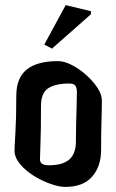

<svg xmlns="http://www.w3.org/2000/svg" viewBox="-20 -739 457 754"><path d="M236 -5Q212 -5 178 -17Q144 -29 112 -49Q80 -69 58.5 -95Q37 -121 37 -148Q37 -160 40.5 -218Q44 -276 44 -363Q44 -433 85 -466Q126 -499 208 -499Q232 -499 261.5 -484Q291 -469 318 -445Q345 -421 362.5 -394.5Q380 -368 380 -345Q380 -307 378.5 -263Q377 -219 377 -150Q377 -86 342 -45.5Q307 -5 236 -5ZM172 -90Q227 -90 252.5 -113Q278 -136 278 -181Q278 -213 279 -253.5Q280 -294 281 -328.5Q282 -363 282 -377Q282 -394 276 -402.5Q270 -411 252 -411Q198 -411 169.5 -392.5Q141 -374 141 -323Q141 -227 139 -178.5Q137 -130 137 -113Q137 -90 172 -90ZM337 -683 184 -548 154 -564 238 -719 337 -695Z"/></svg>

Font: Jaini Purva
Style: Regular
Weight: 400
Designer: Maithili Shingre, Girish Dalvi (Devanagari), Taresh Vohra (Latin)
Foundry: Ek Type
Version: Version 2.000; ttfautohint (v1.8.4.7-5d5b)